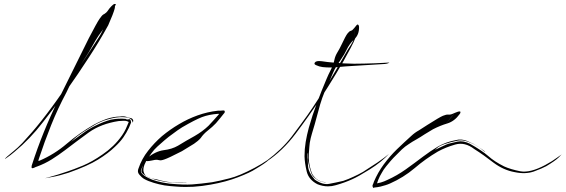

<svg xmlns="http://www.w3.org/2000/svg" viewBox="-20 -966 2827 959"><path d="M527.3 -924.8Q537.1 -936.5 545.9 -943.4Q549.8 -946.3 553.7 -946.3Q556.6 -946.3 559.6 -942.4Q554.7 -941.4 547.9 -917Q542 -893.6 539.1 -887.7Q532.2 -873 523.4 -859.4Q514.6 -845.7 504.9 -833Q487.3 -809.6 471.7 -787.1Q457 -764.6 442.4 -738.3Q423.8 -704.1 402.3 -671.9Q380.9 -638.7 362.3 -605.5Q347.7 -580.1 335.9 -554.7Q324.2 -529.3 311.5 -503.9Q268.6 -423.8 235.4 -340.8Q202.1 -257.8 173.8 -171.9Q170.9 -163.1 171.9 -162.1Q172.9 -162.1 176.8 -163.1Q252 -195.3 314.5 -249Q377.9 -302.7 448.2 -342.8Q481.4 -361.3 515.6 -373Q550.8 -383.8 578.1 -383.8Q597.7 -386.7 609.4 -382.8Q621.1 -377.9 634.8 -376Q639.6 -375 643.6 -369.1Q645.5 -365.2 645.5 -362.3Q645.5 -359.4 644.5 -357.4Q644.5 -356.4 643.6 -355.5Q643.6 -354.5 642.6 -353.5Q639.6 -377 608.4 -379.9Q577.1 -383.8 539.1 -375Q518.6 -370.1 498 -363.3Q478.5 -355.5 462.9 -347.7Q377.9 -297.9 354.5 -275.4Q330.1 -252 328.1 -253.9Q329.1 -252.9 358.4 -274.4Q388.7 -296.9 393.6 -299.8Q424.8 -323.2 460 -339.8Q495.1 -357.4 533.2 -368.2Q553.7 -372.1 572.3 -373Q590.8 -374 607.4 -372.1Q614.3 -367.2 623 -370.1Q632.8 -374 634.8 -354.5Q634.8 -354.5 633.8 -351.6Q631.8 -348.6 624 -328.1Q611.3 -301.8 595.7 -279.3Q579.1 -255.9 553.7 -232.4Q520.5 -200.2 469.7 -168.9Q419.9 -137.7 323.2 -103.5Q275.4 -87.9 240.2 -82Q205.1 -76.2 205.1 -75.2Q205.1 -76.2 231.4 -83Q258.8 -89.8 319.3 -110.4Q345.7 -119.1 393.6 -138.7Q440.4 -158.2 493.2 -195.3Q519.5 -212.9 544.9 -237.3Q569.3 -260.7 589.8 -290Q600.6 -305.7 608.4 -322.3Q616.2 -338.9 623 -356.4Q624 -357.4 612.3 -361.3Q601.6 -364.3 572.3 -361.3Q484.4 -347.7 423.8 -304.7Q363.3 -260.7 304.7 -215.8Q272.5 -191.4 238.3 -169.9Q204.1 -148.4 164.1 -133.8Q161.1 -132.8 158.2 -131.8Q155.3 -130.9 152.3 -128.9Q137.7 -122.1 137.7 -129.9Q137.7 -130.9 137.7 -130.9Q137.7 -138.7 139.6 -142.6Q192.4 -306.6 269.5 -463.9Q346.7 -621.1 423.8 -775.4Q463.9 -852.5 476.6 -871.1Q489.3 -889.6 496.1 -893.6Q501 -895.5 506.8 -900.4Q513.7 -904.3 527.3 -924.8Q527.3 -924.8 520.5 -893.6Q512.7 -863.3 508.8 -842.8Q508.8 -842.8 527.3 -924.8ZM520.5 -839.8Q475.6 -757.8 422.9 -677.7Q371.1 -597.7 316.4 -520.5Q258.8 -437.5 194.3 -355.5Q130.9 -272.5 52.7 -208Q31.2 -189.5 10.7 -175.8Q5.9 -172.9 5.9 -172.9Q4.9 -172.9 4.9 -173.8Q4.9 -175.8 48.8 -211.9Q68.4 -227.5 91.8 -252Q114.3 -276.4 140.6 -306.6Q188.5 -362.3 239.3 -431.6Q290 -500 331.1 -565.4Q344.7 -583 369.1 -620.1Q393.6 -657.2 419.9 -697.3Q433.6 -718.8 447.3 -739.3Q460.9 -759.8 472.7 -778.3Q495.1 -811.5 512.7 -866.2Q530.3 -918.9 543.9 -933.6Q543.9 -933.6 543.9 -933.6Q544.9 -933.6 544.9 -933.6Q572.3 -957 520.5 -839.8Z M737.3 -164.1Q708 -158.2 708 -164.1Q708 -168.9 713.9 -175.8Q755.9 -210 796.9 -215.8Q838.9 -220.7 869.1 -238.3Q910.2 -263.7 951.2 -286.1Q992.2 -309.6 1021.5 -337.9Q1033.2 -350.6 1045.9 -364.3Q1057.6 -377.9 1069.3 -390.6Q1073.2 -395.5 1074.2 -396.5Q1074.2 -397.5 1069.3 -397.5Q1024.4 -394.5 988.3 -380.9Q953.1 -367.2 889.6 -330.1Q866.2 -315.4 844.7 -298.8Q822.3 -283.2 800.8 -264.6Q783.2 -250 766.6 -234.4Q750 -219.7 735.4 -199.2Q732.4 -194.3 720.7 -177.7Q709 -162.1 701.2 -142.6Q697.3 -131.8 696.3 -122.1Q695.3 -111.3 699.2 -102.5Q703.1 -90.8 716.8 -83Q730.5 -74.2 757.8 -71.3Q817.4 -53.7 866.2 -53.7Q915 -52.7 915 -52.7Q915 -51.8 889.6 -51.8Q865.2 -51.8 834 -54.7Q816.4 -55.7 799.8 -58.6Q783.2 -61.5 768.6 -65.4Q730.5 -74.2 707 -88.9Q683.6 -102.5 686.5 -114.3Q690.4 -127.9 692.4 -134.8Q694.3 -140.6 694.3 -140.6Q694.3 -140.6 692.4 -136.7Q690.4 -131.8 683.6 -114.3Q681.6 -96.7 720.7 -77.1Q758.8 -57.6 827.1 -48.8Q897.5 -42 940.4 -44.9Q982.4 -47.9 1039.1 -55.7Q1077.1 -62.5 1126 -75.2Q1174.8 -86.9 1252 -127.9Q1290 -148.4 1315.4 -166Q1340.8 -182.6 1340.8 -182.6Q1340.8 -182.6 1322.3 -167Q1304.7 -150.4 1256.8 -122.1Q1230.5 -104.5 1169.9 -81.1Q1109.4 -57.6 1032.2 -43.9Q990.2 -36.1 946.3 -33.2Q926.8 -32.2 906.2 -32.2Q882.8 -32.2 859.4 -34.2Q829.1 -36.1 801.8 -40Q773.4 -44.9 748 -52.7Q735.4 -56.6 722.7 -61.5Q710 -66.4 698.2 -73.2Q688.5 -79.1 676.8 -92.8Q668.9 -101.6 668.9 -111.3Q668.9 -118.2 671.9 -125Q688.5 -173.8 719.7 -212.9Q750 -252 789.1 -286.1Q829.1 -319.3 874 -345.7Q918 -372.1 966.8 -389.6Q991.2 -398.4 1016.6 -404.3Q1042 -410.2 1068.4 -413.1Q1074.2 -413.1 1080.1 -413.1Q1085.9 -414.1 1091.8 -414.1Q1092.8 -414.1 1094.7 -414.1Q1101.6 -415 1102.5 -410.2Q1103.5 -403.3 1098.6 -399.4Q1088.9 -386.7 1079.1 -375Q1069.3 -362.3 1058.6 -350.6Q1041 -332 1018.6 -314.5Q996.1 -296.9 982.4 -276.4Q969.7 -261.7 949.2 -248Q927.7 -235.4 888.7 -210.9Q820.3 -175.8 801.8 -169.9Q783.2 -163.1 775.4 -166Q770.5 -167 763.7 -168Q757.8 -168.9 737.3 -164.1Q737.3 -164.1 757.8 -181.6Q779.3 -199.2 793 -211.9Q793 -211.9 737.3 -164.1Z M1752 -829.1Q1761.7 -842.8 1766.6 -843.8Q1767.6 -843.8 1768.6 -842.8Q1773.4 -838.9 1773.4 -832Q1774.4 -793 1750 -770.5Q1725.6 -748 1710.9 -716.8Q1700.2 -694.3 1686.5 -674.8Q1672.9 -655.3 1660.2 -634.8Q1650.4 -619.1 1643.6 -602.5Q1636.7 -585 1628.9 -568.4Q1614.3 -538.1 1601.6 -507.8Q1588.9 -477.5 1579.1 -444.3Q1572.3 -419.9 1565.4 -394.5Q1558.6 -370.1 1551.8 -344.7Q1545.9 -322.3 1538.1 -298.8Q1531.2 -276.4 1527.3 -252.9Q1525.4 -240.2 1522.5 -198.2Q1519.5 -155.3 1533.2 -114.3Q1537.1 -98.6 1544.9 -88.9Q1552.7 -78.1 1561.5 -71.3Q1579.1 -59.6 1593.8 -57.6Q1608.4 -55.7 1607.4 -56.6Q1607.4 -53.7 1589.8 -57.6Q1571.3 -61.5 1554.7 -75.2Q1547.9 -80.1 1542 -87.9Q1536.1 -95.7 1533.2 -105.5Q1515.6 -159.2 1517.6 -180.7Q1519.5 -202.1 1516.6 -201.2Q1516.6 -201.2 1516.6 -198.2Q1516.6 -195.3 1515.6 -180.7Q1517.6 -168 1518.6 -137.7Q1519.5 -106.4 1552.7 -68.4Q1592.8 -41 1625 -47.9Q1656.2 -53.7 1694.3 -62.5Q1720.7 -71.3 1745.1 -83Q1769.5 -93.8 1793 -107.4Q1827.1 -128.9 1865.2 -154.3Q1902.3 -179.7 1922.9 -197.3Q1884.8 -156.2 1827.1 -120.1Q1769.5 -84 1738.3 -70.3Q1702.1 -53.7 1657.2 -41Q1637.7 -35.2 1618.2 -35.2Q1591.8 -35.2 1565.4 -45.9Q1521.5 -68.4 1511.7 -110.4Q1502 -151.4 1501 -185.5Q1501 -221.7 1506.8 -256.8Q1512.7 -292 1522.5 -328.1Q1540 -390.6 1562.5 -450.2Q1585 -510.7 1610.4 -570.3Q1620.1 -593.8 1632.8 -618.2Q1645.5 -642.6 1650.4 -668Q1654.3 -686.5 1665 -704.1Q1675.8 -721.7 1683.6 -738.3Q1707 -788.1 1715.8 -798.8Q1724.6 -809.6 1730.5 -811.5Q1733.4 -812.5 1738.3 -814.5Q1742.2 -817.4 1752 -829.1Q1752 -829.1 1751 -807.6Q1750 -786.1 1750 -772.5Q1750 -772.5 1752 -829.1ZM1557.6 -658.2Q1564.5 -661.1 1573.2 -661.1Q1579.1 -661.1 1586.9 -660.2Q1605.5 -657.2 1616.2 -656.2Q1636.7 -654.3 1657.2 -652.3Q1677.7 -650.4 1698.2 -649.4Q1748 -646.5 1799.8 -648.4Q1851.6 -649.4 1901.4 -652.3Q1923.8 -654.3 1924.8 -652.3Q1924.8 -652.3 1921.9 -651.4Q1913.1 -647.5 1902.3 -646.5Q1862.3 -643.6 1822.3 -641.6Q1782.2 -638.7 1742.2 -636.7Q1706.1 -634.8 1667 -630.9Q1648.4 -628.9 1629.9 -628.9Q1610.4 -628.9 1591.8 -630.9Q1575.2 -632.8 1558.6 -640.6Q1549.8 -644.5 1550.8 -649.4Q1550.8 -653.3 1557.6 -658.2ZM1730.5 -724.6Q1696.3 -659.2 1657.2 -595.7Q1618.2 -531.2 1578.1 -469.7Q1522.5 -385.7 1457 -298.8Q1391.6 -211.9 1311.5 -159.2Q1293.9 -146.5 1278.3 -136.7Q1274.4 -133.8 1274.4 -133.8Q1274.4 -134.8 1310.5 -162.1Q1387.7 -219.7 1436.5 -283.2Q1484.4 -346.7 1515.6 -390.6Q1543 -429.7 1567.4 -467.8Q1591.8 -506.8 1617.2 -546.9Q1639.6 -584 1661.1 -621.1Q1682.6 -658.2 1704.1 -695.3Q1716.8 -718.8 1733.4 -743.2Q1749 -768.6 1755.9 -793.9Q1762.7 -803.7 1763.7 -803.7Q1764.6 -803.7 1764.6 -802.7Q1764.6 -799.8 1758.8 -785.2Q1746.1 -752.9 1730.5 -724.6Z M2252 -402.3Q2269.5 -410.2 2276.4 -409.2Q2279.3 -409.2 2279.3 -408.2Q2281.2 -402.3 2275.4 -395.5Q2250 -360.4 2214.8 -349.6Q2178.7 -338.9 2142.6 -320.3Q2122.1 -308.6 2100.6 -294.9Q2080.1 -281.2 2059.6 -269.5Q2040 -258.8 2021.5 -246.1Q2002.9 -234.4 1987.3 -219.7Q1955.1 -187.5 1945.3 -177.7Q1935.5 -168 1909.2 -135.7Q1895.5 -119.1 1886.7 -102.5Q1877 -86.9 1869.1 -67.4Q1866.2 -59.6 1863.3 -50.8Q1860.4 -43 1857.4 -35.2Q1858.4 -33.2 1850.6 -43.9Q1842.8 -54.7 1848.6 -46.9Q1865.2 -50.8 1882.8 -54.7Q1899.4 -59.6 1915 -67.4Q1962.9 -88.9 2006.8 -120.1Q2051.8 -152.3 2092.8 -183.6Q2128.9 -210.9 2168 -234.4Q2208 -256.8 2253.9 -265.6Q2286.1 -274.4 2316.4 -260.7Q2347.7 -247.1 2364.3 -236.3Q2382.8 -223.6 2393.6 -215.8Q2403.3 -208 2403.3 -208Q2403.3 -205.1 2383.8 -221.7Q2364.3 -238.3 2335 -251Q2318.4 -258.8 2301.8 -262.7Q2284.2 -266.6 2266.6 -263.7Q2185.5 -247.1 2164.1 -227.5Q2142.6 -207 2140.6 -210.9Q2140.6 -211.9 2177.7 -229.5Q2214.8 -247.1 2219.7 -248Q2237.3 -252.9 2265.6 -258.8Q2293.9 -264.6 2327.1 -248Q2387.7 -213.9 2418.9 -186.5Q2449.2 -159.2 2498 -134.8Q2530.3 -120.1 2579.1 -110.4Q2627.9 -101.6 2703.1 -141.6Q2739.3 -161.1 2762.7 -178.7Q2787.1 -196.3 2787.1 -195.3Q2786.1 -196.3 2770.5 -179.7Q2753.9 -163.1 2708 -135.7Q2688.5 -125 2646.5 -109.4Q2604.5 -94.7 2549.8 -106.4Q2495.1 -116.2 2445.3 -153.3Q2396.5 -191.4 2348.6 -221.7Q2301.8 -257.8 2253.9 -244.1Q2206.1 -230.5 2167 -209Q2105.5 -172.9 2050.8 -126Q1995.1 -79.1 1928.7 -49.8Q1918 -44.9 1905.3 -41Q1893.6 -37.1 1880.9 -34.2Q1873 -33.2 1865.2 -31.2Q1857.4 -30.3 1849.6 -29.3Q1847.7 -27.3 1846.7 -27.3Q1844.7 -27.3 1842.8 -30.3Q1840.8 -33.2 1840.8 -37.1Q1840.8 -39.1 1840.8 -41Q1842.8 -44.9 1844.7 -49.8Q1846.7 -53.7 1847.7 -58.6Q1867.2 -104.5 1896.5 -144.5Q1926.8 -185.5 1961.9 -219.7Q1979.5 -237.3 1998 -253.9Q2015.6 -270.5 2034.2 -287.1Q2051.8 -303.7 2073.2 -315.4Q2093.8 -328.1 2114.3 -341.8Q2175.8 -380.9 2192.4 -387.7Q2210 -394.5 2216.8 -393.6Q2220.7 -393.6 2227.5 -393.6Q2233.4 -393.6 2252 -402.3Q2252 -402.3 2234.4 -381.8Q2217.8 -360.4 2206.1 -346.7Q2206.1 -346.7 2252 -402.3Z"/></svg>

Font: Margalida Font
Style: Regular
Weight: 400
Designer: Mateu Riera. mateurierasureda@hotmail.com
Version: Version 1.0